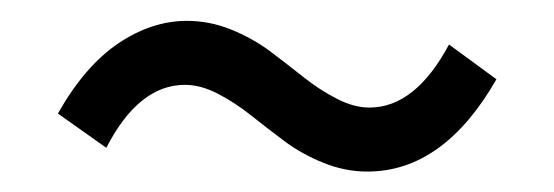

<svg xmlns="http://www.w3.org/2000/svg" viewBox="-20 -423 537 186"><path d="M335.9 -256.8Q314 -256.8 293 -265.4Q272 -273.9 255.4 -286.4Q238.8 -298.8 223.1 -311.3Q207.5 -323.7 190.9 -332.3Q174.3 -340.8 159.2 -340.8Q114.3 -340.8 83 -279.8L36.1 -313Q62 -358.9 94.5 -380.9Q127 -402.8 161.1 -402.8Q183.1 -402.8 204.1 -394.3Q225.1 -385.7 241.7 -373.3Q258.3 -360.8 273.9 -348.4Q289.6 -335.9 306.2 -327.4Q322.8 -318.8 337.9 -318.8Q382.3 -318.8 415 -379.9L460.9 -346.2Q409.7 -256.8 335.9 -256.8Z"/></svg>

Font: Source Sans Pro
Style: Regular
Weight: 400
Designer: Paul D. Hunt
Foundry: Adobe Systems Incorporated
Version: Version 3.006;hotconv 1.0.111;makeotfexe 2.5.65597